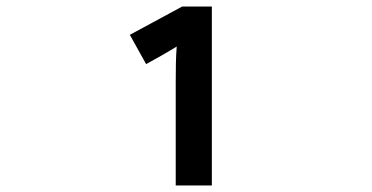

<svg xmlns="http://www.w3.org/2000/svg" viewBox="-20 -652 1142 590"><path d="M520 -82V-400Q520 -430 520.5 -456Q521 -482 523 -509Q511 -502 500.5 -495.5Q490 -489 481 -484L429 -455L379 -545L540 -632H631V-82Z"/></svg>

Font: Noto Sans Symbols2
Style: Regular
Weight: 400
Designer: Monotype Design Team
Foundry: Monotype Imaging Inc.
Version: Version 2.003